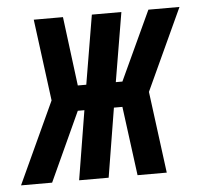

<svg xmlns="http://www.w3.org/2000/svg" viewBox="-81 -565 637 609"><g transform="rotate(-5 237.0 -260.0)"><path d="M-38 0 82 -260 48 -520H141L169 -300H196L233 -520H327L290 -300H311L413 -520H512L392 -260L426 0H333L304 -220H277L241 0H147L183 -220H162L61 0Z"/></g></svg>

Font: Iosevka
Style: Bold Italic
Weight: 700
Italic angle: -9°
Monospace: yes
Designer: Belleve Invis
Foundry: Belleve Invis
Version: Version 32.5.0; ttfautohint (v1.8.4)